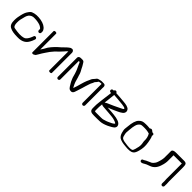

<svg xmlns="http://www.w3.org/2000/svg" viewBox="297 -1704 2949 2949"><g transform="rotate(45 1771.5 -229.0)"><path d="M490 -324V-349C490 -358.9 485.1 -369.1 477.1 -381C454.2 -418.7 405.8 -444.1 342.1 -456C273.7 -466.6 220.6 -465.7 164.5 -442.7C136.8 -427.1 120.2 -394.5 119.3 -395.1C101.6 -372.4 87.8 -336.9 76.3 -288.1C68.8 -253.6 60 -218.9 60 -168C60 -111 69.1 -63 117.9 -42.1C152.7 -24.2 202.1 -15.1 277.7 -15C388.3 -10.5 438.4 -58.6 464.2 -108.5C476 -130.9 482.2 -140.8 492.4 -171.2L496.3 -183C502.2 -200.7 489.2 -213.7 477.6 -217.3C466.4 -220.8 448.3 -217.7 444.3 -199.1L440.7 -188.1C423.8 -145.8 408.9 -114.4 374.3 -86.2C340 -70 288.5 -64.5 214.9 -73.9C203.6 -75.7 186.7 -78 168.5 -80.9C153.6 -82.9 144.1 -86.1 139.2 -89.4C122.5 -102.8 115 -132.2 115 -168C115 -226.8 119.3 -237.9 141.2 -319.7C146 -336.4 153.7 -352.4 164.5 -367.8C189.8 -398 222.7 -409.1 258.3 -407.1L259.1 -407H259.9C303.5 -407 344.4 -400.6 381.9 -387.6C387.3 -384.9 393.5 -381.9 400.5 -378.4C408.8 -375.5 435 -353.9 435 -349V-324C435 -309 447.4 -296.5 462.5 -296.5C477.5 -296.5 490 -309 490 -324Z M606 -474V-15C606 -8.5 610.2 1.9 628.1 1.6C639.1 1.3 648.1 -4 658.1 -11C660.2 -13.1 662.2 -14.8 663.9 -16L666.8 -17.6L668.5 -16C676.9 -27.5 685 -40.5 692.8 -55C709.9 -86.5 730.5 -118.3 753.3 -151.6L791.2 -206.6C821.2 -246.5 854.3 -281.9 890.2 -312.6C923.8 -346.7 941.1 -366.3 946.5 -373.1L946.7 -373.4L946.9 -374.1C958.6 -389.4 970.3 -401.4 986.2 -413.6V0C986.2 8.2 998.7 15 1013.7 15C1028.7 15 1041.2 8.2 1041.2 0V-435C1041.2 -454 1032.2 -482.7 1000.9 -482.7C993.7 -482.7 986.4 -481 978 -478L977.4 -477.7L976.9 -478C944.5 -459.2 911.7 -428.2 865 -380.6C808 -332.8 758.7 -282.3 722.5 -230.5L691.3 -175.5C680.5 -159.3 670.8 -144.4 661 -129V-474C661 -482.2 648.5 -489 633.5 -489C618.5 -489 606 -482.2 606 -474Z M1204 -22V-422H1223.8C1224.1 -421.5 1225.9 -418.4 1227.2 -416C1231.3 -408.5 1236.4 -397.3 1242.1 -382.8C1252 -357.3 1278.1 -310.2 1287.3 -280.2C1296.2 -251.3 1303.8 -237.2 1310 -206.9C1317 -173 1334.1 -140.4 1344.8 -114.9C1352.5 -96.8 1366 -82.3 1372.7 -67.9C1377.4 -57.5 1386.7 -44.2 1400.5 -26.7C1408 -17.3 1418.6 -11.5 1435.4 -8.4C1465.9 -1.7 1486 -19.4 1494.9 -43.8C1495.4 -45.2 1495.9 -46.7 1496.4 -48.2C1497.5 -51.8 1502.2 -66 1510.2 -89.3C1518.7 -114 1528 -145.7 1535.8 -170C1541.5 -188 1561 -260 1567.3 -273.2L1567.6 -273.9L1567.8 -274.7C1574.8 -297.7 1581.6 -314 1587 -322.3C1601.2 -343.9 1599.9 -358.9 1609.6 -368.9C1623.1 -382.7 1636.6 -398.6 1644.5 -414.1C1645.8 -414.8 1653.8 -416.3 1662.8 -419.2C1672.1 -422.1 1684.8 -421.8 1700.6 -421.3C1700.3 -415.6 1700.2 -409.1 1700.2 -403.5V-10.5C1700.2 4.5 1712.7 17 1727.7 17C1742.7 17 1755.2 4.5 1755.2 -10.5V-382.4C1755.2 -390.3 1755.5 -399.2 1756.2 -409.1L1756.2 -409.5V-409.8C1756.2 -432.2 1744.8 -451 1720.7 -451H1702.7C1697 -451 1690.1 -451.2 1682.1 -451.7C1661.5 -452.9 1637.9 -443.9 1622.3 -441.2C1592.9 -436.3 1582.9 -414.7 1576.5 -406.4C1564.8 -391.6 1540.6 -371.3 1532.9 -345.7C1527.6 -328.3 1513.8 -307.3 1508.3 -291C1497.2 -258.3 1488.5 -242.7 1477.1 -196.8C1463.9 -143.8 1454.7 -117.9 1437.7 -68.7C1434.7 -74.3 1430.4 -82.4 1424.7 -91.1C1415.9 -104.5 1402.8 -137.9 1396.1 -154.5C1391.2 -166.4 1377.2 -223.2 1371.7 -238.8L1363.8 -260.8C1361.4 -267.7 1359.3 -274.9 1357.6 -282.6L1357.5 -283L1350.2 -305.5C1342.4 -329.2 1334 -336.6 1321.7 -361.2C1300.1 -404.2 1298.7 -410 1269.9 -454.1C1262.2 -469.1 1247.5 -477 1230.5 -477H1198.5C1171.4 -477 1149 -465.7 1149 -440.4V-22.1C1149 -7.8 1161.5 4 1176.5 4C1191.5 4 1204 -7.8 1204 -22ZM1495.9 -34C1495.9 -34 1438.3 142.1 1495 -31.3C1495.3 -32.1 1495.6 -33.1 1495.9 -34Z M1999.7 -190.1C2069.3 -186.2 2097.7 -182.1 2159.7 -177C2204 -173.5 2249.9 -158.9 2269.6 -145.8C2282.6 -137.1 2279 -136.4 2277.3 -133.8C2274.4 -129.5 2265.2 -122.2 2254.1 -115.2L2236.3 -104.8C2222.7 -96.9 2202.6 -90.6 2181.6 -79.3C2171.5 -73.9 2144.9 -64.5 2104.2 -53.2C2095.8 -50.8 2079 -49 2055.1 -49H1947C1940.2 -49 1933.2 -49.9 1924.9 -52.1C1923.9 -58.4 1923 -64.5 1923 -71.5V-99.8L1923 -100.2C1921.7 -125.1 1923.5 -160.2 1928.5 -204.8C1945.8 -192.6 1972.8 -191.9 1999.7 -190.1ZM1948.8 -359.6C1952.7 -384.2 1954.8 -413.4 1957.6 -438.4C1980.8 -437.8 2008.3 -435.2 2046 -431.6C2109.8 -425.6 2200.2 -420.9 2215.4 -401.3C2219.6 -394.4 2214.4 -385.2 2200.5 -379.3C2187.1 -373.9 2172.3 -366.5 2156 -357C2137.6 -346.4 2009.6 -286.9 1971.3 -272.4C1957 -265.8 1945.3 -259.2 1936.4 -252.4C1940.2 -283.8 1945 -335.1 1948.8 -359.6ZM1905.5 -481H1891.5C1876.5 -481 1864 -468.5 1864 -453.5C1864 -438.5 1876.5 -426 1891.5 -426H1902.3C1901.6 -419.7 1900.8 -412.1 1900 -403.9C1896.8 -368.6 1890.8 -340.8 1886.6 -300C1881.8 -253.4 1876.4 -227.4 1872.7 -182.2C1869.7 -144.9 1866.1 -130.3 1868 -93.4V-63C1868 -2.2 1904.5 6 1963.5 6H2033C2058.2 6 2076.9 5.4 2094.1 3.9C2129 2.1 2172.3 -10.4 2221.3 -32.7C2243.5 -45.7 2254.7 -48 2282.1 -65.2C2324.8 -88.7 2344.6 -120.8 2324.6 -156.8C2305.2 -191.6 2253.7 -210.3 2163.1 -220C2142.4 -221.9 2124.1 -223.6 2108 -225.2C2083.4 -227.6 2055.1 -229.1 2023.4 -231.2C2050.2 -240.2 2086.5 -255.2 2132.4 -276.2L2171.8 -294.3C2184.6 -300.1 2196.7 -306.2 2208.2 -312.4C2226.8 -325.6 2255.1 -336.9 2266.2 -362.7C2277.9 -390.1 2271.3 -406.5 2259.8 -424.7C2242.3 -452.3 2187 -463.9 2135.9 -467.4C2068.8 -472.3 2018.2 -479.6 1959.5 -480.9C1956.6 -493.4 1946.2 -503 1932.5 -503C1919.8 -503 1908.8 -495.5 1905.5 -481Z M2782.6 -263.8C2781.3 -241.5 2800 -202 2788.7 -146.4C2777.6 -91.5 2766.3 -56.8 2758.3 -44.8C2747.8 -31.6 2713.1 -25 2646.3 -32.7L2645.6 -32.8L2644.8 -32.9C2592.2 -37.3 2553.6 -45.7 2533.7 -57.3C2521 -64.9 2512 -77.9 2507.6 -99.1L2507.5 -99.5L2507.4 -99.9C2490.9 -157.4 2496.6 -167 2500.8 -221.5C2504.4 -267.8 2509.6 -302.3 2516.4 -326.3C2524.7 -361.2 2541.2 -385.8 2569.8 -403.2C2577.9 -406.9 2594.3 -410 2620.1 -410H2651.3C2674.8 -410 2697.8 -407.7 2719.6 -403C2731.1 -400 2744.7 -397.3 2752.1 -394.8C2774.7 -357.6 2785.5 -313.7 2782.6 -263.8ZM2505.3 -424.4C2471.6 -392.4 2453.3 -329.8 2445.9 -238.7C2444.6 -222.5 2442.8 -206.7 2440.6 -191.5C2438 -173 2442.2 -147.2 2451.8 -112.5C2461.7 -76.7 2478.9 -49.6 2504.4 -33.5L2504.9 -33.1L2505.5 -32.9C2535.7 -17.6 2574.3 -7.6 2631.5 -3.1L2680.2 1L2680.7 1C2750.7 3 2781.3 -8.8 2802.5 -35.1C2820 -58.8 2832.4 -96.9 2842.7 -151.3C2853.9 -210.5 2847.2 -273.4 2830.9 -345.9C2823.6 -378.3 2819 -389.4 2810.4 -405.7C2812.3 -408.6 2814.9 -415.6 2814.9 -421C2814.9 -427.7 2813 -435.2 2806.9 -440.5C2801.3 -445.4 2794.1 -447 2787.4 -447H2778.9C2776.3 -448.9 2770.9 -452.9 2764.3 -458.2L2753.1 -467.3C2740.2 -477 2720.7 -475.1 2708.5 -460.9C2687.4 -463.4 2669.2 -465 2656.5 -465L2620.1 -465C2557.8 -465 2534.4 -454 2505.3 -424.4Z M3493.6 3.5V-24C3493.6 -27.9 3493.9 -32.5 3494.6 -37.9L3494.7 -38.8L3491.6 -94.5V-399.7C3491.6 -426.4 3489.8 -445.5 3484.2 -458.8C3476.7 -477.5 3456 -483 3433.1 -483H3253.9C3216 -483 3183.9 -471.8 3183.9 -444.5V-318.1L3183.9 -317.6C3186 -300 3181.6 -283.8 3179.3 -262.4C3177.1 -241.3 3165.7 -213.2 3160.2 -192.1C3151.9 -162.6 3133.3 -135.6 3104.1 -111C3100.5 -107.9 3080.3 -98.7 3053.2 -87.8C3026.3 -76.6 3008 -67.7 2996.9 -59.4C2988.5 -53.2 2982.1 -50.5 2978.6 -50.1L2977.5 -49.9L2976.4 -49.6C2961.9 -45 2953.1 -32.2 2957 -17.5C2962.2 2.2 2983.2 2.4 2994.9 -0.4C3008.5 -3.7 3020.9 -10.8 3027.9 -15.9C3035.9 -21.7 3047.2 -27.9 3061.6 -34.2C3113.8 -52.8 3148.6 -66.1 3163.6 -79.6C3170.1 -85.5 3176.4 -90.8 3182.4 -95.7L3183 -96.2L3183.5 -96.7C3205.4 -118.8 3221.7 -147.6 3233.3 -182.7C3244.6 -217.2 3251 -241 3252.5 -255.7C3254.7 -277.2 3259.6 -294.4 3257.2 -318.4V-428H3433.1C3434.2 -428 3434.7 -428 3436.1 -427.9C3436.2 -427.8 3436.4 -426.3 3436.6 -424.1V-93.5L3439.6 -40.2C3439.2 -35.8 3438.6 -28.3 3438.6 -23.9V3.5C3438.6 18.5 3451.1 31 3466.2 31C3481.2 31 3493.6 18.5 3493.6 3.5Z"/></g></svg>

Font: MewTooHand
Style: BdWide
Weight: 400
Designer: Mew Too, Robert Jablonski
Version: Version 0.77